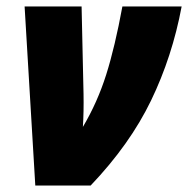

<svg xmlns="http://www.w3.org/2000/svg" viewBox="-20 -573 581 593"><path d="M260 0Q381 -127 446.5 -262.5Q512 -398 541 -553H358Q335 -428 308 -342.5Q281 -257 236 -181Q239 -228 238 -283L232 -553H56L89 0Z"/></svg>

Font: Noto Sans Display SemiCondensed Black
Style: Italic
Weight: 900
Width: 4
Designer: Monotype Design team
Foundry: Monotype Imaging Inc.
Version: 1.000